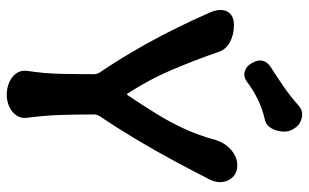

<svg xmlns="http://www.w3.org/2000/svg" viewBox="-194 -721 920 572"><g transform="rotate(90 266.0 -435.0)"><path d="M262 5Q243 5 225.5 -2.5Q208 -10 198.5 -23.5Q189 -37 191 -55Q199 -107 200 -156Q201 -205 201 -255Q201 -263 196 -272Q162 -322 129.5 -378Q97 -434 68.5 -491Q40 -548 17 -601Q8 -622 10 -638Q12 -654 23.5 -663Q35 -672 54 -672Q83 -672 105.5 -660Q128 -648 135 -625Q159 -556 187.5 -488.5Q216 -421 258 -356Q261 -351 264 -356Q293 -399 319 -441Q345 -483 364.5 -526Q384 -569 396 -614Q405 -645 426.5 -663.5Q448 -682 472 -682Q493 -682 506 -670Q519 -658 522 -639.5Q525 -621 515 -600Q488 -547 457.5 -490.5Q427 -434 393.5 -378Q360 -322 326 -272Q321 -263 321 -255Q321 -205 322.5 -156Q324 -107 331 -55Q333 -37 323.5 -23.5Q314 -10 297.5 -2.5Q281 5 262 5ZM224 -711Q209 -700 193.5 -704Q178 -708 168 -725L167 -727Q158 -743 161 -757Q164 -771 179 -781Q209 -800 238 -820Q267 -840 295 -865Q305 -874 317 -875Q329 -876 341.5 -870.5Q354 -865 361 -854L365 -848Q373 -836 372 -817.5Q371 -799 362.5 -784Q354 -769 340 -765Q304 -757 275 -742.5Q246 -728 224 -711Z"/></g></svg>

Font: Winky Sans Medium
Style: Regular
Weight: 500
Designer: Simon Atzbach
Foundry: typofactur
Version: Version 1.205